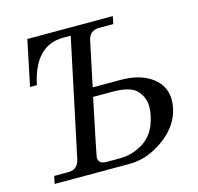

<svg xmlns="http://www.w3.org/2000/svg" viewBox="-106 -844 985 956"><g transform="rotate(-15 386.5 -366.0)"><path d="M404.8 -39.1Q477.1 -39.1 534.4 -78.6Q591.8 -118.2 609.4 -202.1Q615.2 -226.6 615.2 -248Q615.2 -297.4 583 -333.3Q550.8 -369.1 457 -369.1H357.4Q296.9 -80.1 296.9 -74.2Q296.9 -39.1 336.9 -39.1ZM447.8 0H60.1L68.4 -39.1H141.6Q190.4 -39.1 201.2 -90.8L328.6 -692.4H289.6Q143.1 -692.4 102.1 -498H66.9L115.7 -732.4H556.2L548.3 -693.4H475.1Q426.3 -693.4 416 -644.5L367.7 -415.5H511.7Q623 -415.5 685.1 -360.4Q731.9 -318.4 731.9 -254.4Q731.9 -233.4 727.5 -211.9Q709 -124 623.8 -62Q538.6 0 447.8 0Z"/></g></svg>

Font: Munson
Style: Italic
Weight: 400
Italic angle: -12°
Designer: Paul James MIller
Foundry: High-Logic / Made with FontCreator
Version: Version 2.10;May 5, 2019;FontCreator 11.5.0.2430 64-bit